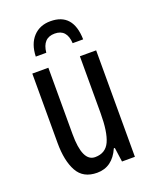

<svg xmlns="http://www.w3.org/2000/svg" viewBox="-141 -820 727 910"><g transform="rotate(-20 223.0 -365.5)"><path d="M383 -537H301V-251Q301 -155 280 -109Q259 -63 206 -63Q142 -63 142 -202V-537H61V-187Q61 -97 90.5 -43.5Q120 10 190 10Q267 10 303 -72H308L318 0H383ZM226 -741Q172 -741 139 -705.5Q106 -670 104 -607H157Q164 -679 225 -679Q286 -679 290 -607H343Q340 -741 226 -741Z"/></g></svg>

Font: Noto Sans Display Condensed
Style: Regular
Weight: 400
Width: 3
Designer: Monotype Design Team
Foundry: Monotype Imaging Inc.
Version: Version 1.900